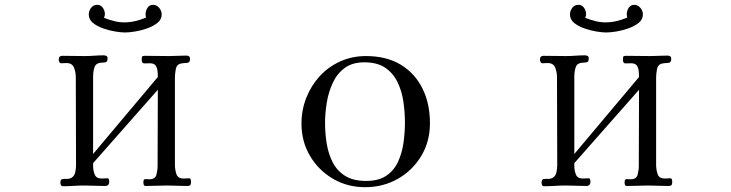

<svg xmlns="http://www.w3.org/2000/svg" viewBox="-20 -773 3040 798"><path d="M774 -17Q774 -7 770.5 -3.5Q767 0 757 0Q736 0 715.5 -1Q695 -2 675 -2Q653 -2 630.5 -1Q608 0 586 0Q579 0 577.5 -5Q576 -10 576 -15Q576 -29 584 -28.5Q592 -28 602 -28Q625 -28 630 -46.5Q635 -65 635 -83L636 -400L367 -95V-82Q367 -65 373.5 -48Q380 -31 402 -31Q408 -31 413.5 -31.5Q419 -32 426 -32Q431 -32 432.5 -27.5Q434 -23 434 -18Q434 0 417 0Q395 0 374 -1Q353 -2 331 -2Q309 -2 286.5 -0.5Q264 1 242 1Q235 1 233 -4Q231 -9 231 -14Q231 -27 238.5 -28.5Q246 -30 257 -29.5Q268 -29 277 -34Q290 -42 293 -58Q296 -74 296 -87Q296 -179 295.5 -270.5Q295 -362 295 -453Q295 -473 287.5 -492Q280 -511 256 -511Q250 -511 245 -510.5Q240 -510 235 -510Q229 -510 226.5 -515.5Q224 -521 224 -525Q224 -541 239 -541Q262 -541 285.5 -540.5Q309 -540 332 -540Q352 -540 371.5 -541.5Q391 -543 410 -543Q418 -543 422.5 -540.5Q427 -538 427 -530Q427 -520 423 -516.5Q419 -513 409 -513Q380 -513 373.5 -495.5Q367 -478 367 -454V-133L636 -453Q636 -465 634.5 -478.5Q633 -492 626.5 -501Q620 -510 603 -510Q591 -510 580 -509.5Q569 -509 569 -525Q569 -534 570.5 -537.5Q572 -541 582 -541Q607 -541 632 -540.5Q657 -540 682 -540Q700 -540 718 -541Q736 -542 754 -542Q770 -542 770 -528Q770 -512 756.5 -511.5Q743 -511 732 -509Q714 -505 710.5 -485Q707 -465 707 -451V-88Q707 -69 713 -50Q719 -31 743 -31Q748 -31 754 -31.5Q760 -32 766 -32Q771 -32 772.5 -27Q774 -22 774 -17ZM652 -713Q652 -692 634.5 -678Q617 -664 591.5 -655Q566 -646 541 -642Q516 -638 500 -638Q484 -638 459 -642Q434 -646 408.5 -655Q383 -664 366 -678Q349 -692 349 -713Q349 -728 358.5 -740.5Q368 -753 384 -753Q399 -753 407.5 -740.5Q416 -728 416 -714Q416 -710 415 -706.5Q414 -703 412 -699Q432 -691 453.5 -685.5Q475 -680 497 -680Q520 -680 543 -685.5Q566 -691 587 -700Q586 -704 585.5 -707.5Q585 -711 585 -714Q585 -728 593 -740.5Q601 -753 616 -753Q631 -753 641.5 -740.5Q652 -728 652 -713Z M1663 -264Q1663 -307 1656.5 -351Q1650 -395 1632 -432Q1614 -469 1581 -491.5Q1548 -514 1494 -514Q1444 -514 1412 -490Q1380 -466 1362.5 -427.5Q1345 -389 1338 -345.5Q1331 -302 1331 -262Q1331 -218 1338 -175.5Q1345 -133 1363 -98Q1381 -63 1414.5 -42Q1448 -21 1502 -21Q1554 -21 1586 -43Q1618 -65 1634.5 -101Q1651 -137 1657 -179.5Q1663 -222 1663 -264ZM1767 -261Q1767 -185 1731 -125Q1695 -65 1634 -30Q1573 5 1497 5Q1424 5 1364 -30Q1304 -65 1268.5 -125Q1233 -185 1233 -259Q1233 -316 1253 -366.5Q1273 -417 1308.5 -456Q1344 -495 1393.5 -517.5Q1443 -540 1501 -540Q1586 -540 1645 -504.5Q1704 -469 1735.5 -406Q1767 -343 1767 -261Z M2774 -17Q2774 -7 2770.5 -3.5Q2767 0 2757 0Q2736 0 2715.5 -1Q2695 -2 2675 -2Q2653 -2 2630.5 -1Q2608 0 2586 0Q2579 0 2577.5 -5Q2576 -10 2576 -15Q2576 -29 2584 -28.5Q2592 -28 2602 -28Q2625 -28 2630 -46.5Q2635 -65 2635 -83L2636 -400L2367 -95V-82Q2367 -65 2373.5 -48Q2380 -31 2402 -31Q2408 -31 2413.5 -31.5Q2419 -32 2426 -32Q2431 -32 2432.5 -27.5Q2434 -23 2434 -18Q2434 0 2417 0Q2395 0 2374 -1Q2353 -2 2331 -2Q2309 -2 2286.5 -0.5Q2264 1 2242 1Q2235 1 2233 -4Q2231 -9 2231 -14Q2231 -27 2238.5 -28.5Q2246 -30 2257 -29.5Q2268 -29 2277 -34Q2290 -42 2293 -58Q2296 -74 2296 -87Q2296 -179 2295.5 -270.5Q2295 -362 2295 -453Q2295 -473 2287.5 -492Q2280 -511 2256 -511Q2250 -511 2245 -510.5Q2240 -510 2235 -510Q2229 -510 2226.5 -515.5Q2224 -521 2224 -525Q2224 -541 2239 -541Q2262 -541 2285.5 -540.5Q2309 -540 2332 -540Q2352 -540 2371.5 -541.5Q2391 -543 2410 -543Q2418 -543 2422.5 -540.5Q2427 -538 2427 -530Q2427 -520 2423 -516.5Q2419 -513 2409 -513Q2380 -513 2373.5 -495.5Q2367 -478 2367 -454V-133L2636 -453Q2636 -465 2634.5 -478.5Q2633 -492 2626.5 -501Q2620 -510 2603 -510Q2591 -510 2580 -509.5Q2569 -509 2569 -525Q2569 -534 2570.5 -537.5Q2572 -541 2582 -541Q2607 -541 2632 -540.5Q2657 -540 2682 -540Q2700 -540 2718 -541Q2736 -542 2754 -542Q2770 -542 2770 -528Q2770 -512 2756.5 -511.5Q2743 -511 2732 -509Q2714 -505 2710.5 -485Q2707 -465 2707 -451V-88Q2707 -69 2713 -50Q2719 -31 2743 -31Q2748 -31 2754 -31.5Q2760 -32 2766 -32Q2771 -32 2772.5 -27Q2774 -22 2774 -17ZM2652 -713Q2652 -692 2634.5 -678Q2617 -664 2591.5 -655Q2566 -646 2541 -642Q2516 -638 2500 -638Q2484 -638 2459 -642Q2434 -646 2408.5 -655Q2383 -664 2366 -678Q2349 -692 2349 -713Q2349 -728 2358.5 -740.5Q2368 -753 2384 -753Q2399 -753 2407.5 -740.5Q2416 -728 2416 -714Q2416 -710 2415 -706.5Q2414 -703 2412 -699Q2432 -691 2453.5 -685.5Q2475 -680 2497 -680Q2520 -680 2543 -685.5Q2566 -691 2587 -700Q2586 -704 2585.5 -707.5Q2585 -711 2585 -714Q2585 -728 2593 -740.5Q2601 -753 2616 -753Q2631 -753 2641.5 -740.5Q2652 -728 2652 -713Z"/></svg>

Font: Kaisei Decol
Style: Regular
Weight: 400
Designer: Font-Kai, 金井和夫
Foundry: KAZUO KANAI
Version: Version 5.003